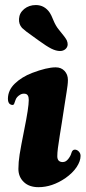

<svg xmlns="http://www.w3.org/2000/svg" viewBox="-20 -737 343 769"><path d="M135.7 -574.2Q126 -581.5 110.4 -592.5Q94.7 -603.5 85.2 -610.8Q75.7 -618.2 68.4 -625Q54.7 -640.1 56.2 -661.6Q57.6 -685.5 77.1 -701.2Q96.7 -716.8 123.5 -716.8Q158.7 -716.8 179.7 -685.5Q184.6 -678.7 193.8 -656Q203.1 -633.3 215.3 -618.7Q242.7 -585.9 247.6 -575.2Q251.5 -565.9 251 -557.6Q250 -546.9 241.5 -539.8Q232.9 -532.7 220.2 -532.7Q204.6 -532.7 185.5 -542.2Q166.5 -551.8 135.7 -574.2ZM77.1 -217.3Q95.2 -306.2 95.2 -336.4Q95.2 -358.9 81.5 -361.3Q70.3 -363.3 61 -357.9Q46.4 -349.1 42.5 -337.4Q37.1 -320.8 36.1 -319.8Q32.2 -314.9 25.4 -317.4Q11.7 -321.3 11.7 -340.8Q11.7 -375.5 39.3 -402.1Q66.9 -428.7 108.4 -444.8Q167.5 -467.3 203.1 -467.3Q225.1 -467.3 238.5 -452.9Q252 -438.5 252 -416.5Q252 -406.7 250.5 -394.5Q249 -382.3 246.8 -368.7Q244.6 -355 239 -319.1Q233.4 -283.2 227.5 -244.6Q225.1 -229.5 219.7 -196.3Q214.4 -163.1 211.9 -143.8Q209.5 -124.5 209.5 -111.3Q209.5 -87.9 231.4 -87.9Q243.7 -87.9 253.4 -100.3Q263.2 -112.8 266.1 -124.5Q270 -137.7 279.8 -137.7Q288.6 -137.7 295.7 -130.1Q302.7 -122.6 302.7 -112.8Q302.7 -91.8 287.1 -68.1Q271.5 -44.4 241.7 -23.4Q188.5 12.7 134.3 12.7Q96.7 12.7 75.2 -8.1Q53.7 -28.8 53.7 -60.5Q53.7 -87.4 58.6 -118.4Q63.5 -149.4 77.1 -217.3Z"/></svg>

Font: Cooper*
Style: Bold Italic
Weight: 700
Italic angle: -7°
Designer: Owen Earl
Foundry: indestructible type*
Version: Version 0.001